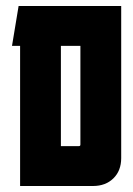

<svg xmlns="http://www.w3.org/2000/svg" viewBox="-20 -620 444 640"><path d="M384 -600V-93Q384 -51 358 -25.5Q332 0 290 0H47V-467H20L42 -600ZM248 -138V-467H183V-133H243Q248 -133 248 -138Z"/></svg>

Font: Karantina
Style: Bold
Weight: 700
Designer: Rony Koch
Foundry: Rony Koch
Version: Version 1.000; ttfautohint (v1.8.3)